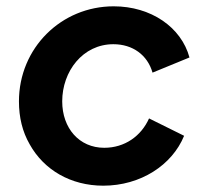

<svg xmlns="http://www.w3.org/2000/svg" viewBox="-20 -576 660 608"><path d="M307 12C425 12 525 -53 563 -146L452 -201C427 -145 375 -108 310 -108C231 -108 177 -170 177 -255C177 -350 242 -436 339 -436C400 -436 447 -402 463 -346L580 -394C554 -490 458 -556 340 -556C174 -556 40 -424 40 -255C40 -204 51 -159 74 -119C119 -38 204 12 307 12Z"/></svg>

Font: Plus Jakarta Sans
Style: Bold Italic
Weight: 700
Italic angle: -8°
Designer: Gumpita Rahayu
Foundry: Tokotype
Version: Version 2.071;gftools[0.9.30]